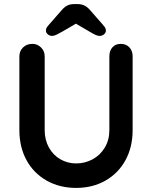

<svg xmlns="http://www.w3.org/2000/svg" viewBox="-20 -916 745 941"><path d="M630 -640V-278Q630 -195 595 -131Q560 -67 497 -31Q434 5 353 5Q272 5 208.5 -31Q145 -67 110 -131Q75 -195 75 -278V-640Q75 -666 93 -683.5Q111 -701 139 -701Q163 -701 181 -683.5Q199 -666 199 -640V-278Q199 -230 220 -192.5Q241 -155 276.5 -135Q312 -115 353 -115Q396 -115 433.5 -135Q471 -155 493.5 -192.5Q516 -230 516 -278V-640Q516 -667 531 -684Q546 -701 572 -701Q598 -701 614 -684Q630 -667 630 -640ZM499 -765Q499 -756 490 -748Q481 -740 468 -740Q459 -740 448 -745Q437 -750 417 -762L352 -800L287 -762Q271 -753 258 -746.5Q245 -740 236 -740Q223 -740 214 -748Q205 -756 205 -765Q205 -773 208 -779Q211 -785 220 -795L283 -867Q296 -882 310 -889Q324 -896 344 -896H360Q379 -896 393.5 -889Q408 -882 421 -867L484 -795Q493 -785 496 -779Q499 -773 499 -765Z"/></svg>

Font: Quicksand
Style: Bold
Weight: 700
Version: Version 3.000